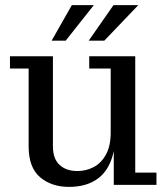

<svg xmlns="http://www.w3.org/2000/svg" viewBox="-20 -723 649 751"><path d="M327 -564 424 -703H521L388 -564ZM182 -564 261 -703H347L237 -564ZM250 8Q181 8 136.5 -30Q92 -68 92 -151V-455H19V-503H187V-151Q187 -102 213 -78Q239 -54 283 -54Q317 -54 346.5 -69.5Q376 -85 394.5 -118.5Q413 -152 413 -205V-455H329V-503H509V-48H592V0H425V-132Q410 -61 365.5 -26.5Q321 8 250 8Z"/></svg>

Font: Montagu Slab 144pt
Style: Regular
Weight: 400
Designer: Florian Karsten
Foundry: Florian Karsten
Version: Version 1.000; ttfautohint (v1.8.3)